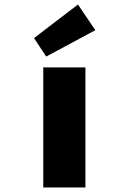

<svg xmlns="http://www.w3.org/2000/svg" viewBox="-20 -832 571 852"><path d="M172 0V-533H359V0ZM185 -581 131 -663 326 -812 403 -698Z"/></svg>

Font: Lexend Tera ExtraBold
Style: Regular
Weight: 800
Designer: Bonnie Shaver-Troup, Thomas Jockin
Foundry: Lexend
Version: Version 1.007